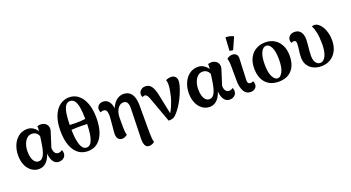

<svg xmlns="http://www.w3.org/2000/svg" viewBox="-61 -1530 4589 2513"><g transform="rotate(-20 2233.5 -273.0)"><path d="M231 15Q194 15 159 -1.5Q124 -18 95.5 -51Q67 -84 50.5 -133Q34 -182 34 -247Q34 -321 61 -386Q88 -451 139.5 -491Q191 -531 262 -531Q304 -531 335.5 -512.5Q367 -494 387.5 -468Q408 -442 415 -417L398 -352Q397 -390 370 -420.5Q343 -451 299 -451Q263 -451 238 -432Q213 -413 197 -383Q181 -353 174 -318.5Q167 -284 167 -252Q167 -202 178.5 -163Q190 -124 211.5 -102.5Q233 -81 263 -81Q285 -81 301.5 -92Q318 -103 330.5 -123.5Q343 -144 352.5 -173.5Q362 -203 369.5 -241Q377 -279 383 -324L395 -412Q400 -444 402 -473Q404 -502 402 -519Q410 -523 423 -525Q436 -527 448 -527Q482 -527 508 -510.5Q534 -494 544.5 -464.5Q555 -435 542 -394L477 -190Q477 -146 494.5 -121Q512 -96 540 -96Q558 -96 570.5 -101Q583 -106 595 -116Q607 -97 607 -72Q607 -33 580 -9Q553 15 511 15Q461 15 432 -28Q403 -71 399 -148H403Q388 -100 364.5 -63Q341 -26 308 -5.5Q275 15 231 15Z M921 -733Q993 -733 1048 -688.5Q1103 -644 1134.5 -560.5Q1166 -477 1166 -359Q1166 -184 1100 -85Q1034 14 915 14Q796 14 730 -85Q664 -184 664 -359Q664 -477 696.5 -560.5Q729 -644 787 -688.5Q845 -733 921 -733ZM915 -683Q876 -683 852.5 -650.5Q829 -618 818 -553Q807 -488 805 -390Q846 -387 881.5 -386.5Q917 -386 951.5 -388Q986 -390 1024 -395Q1023 -491 1012 -555Q1001 -619 977.5 -651Q954 -683 915 -683ZM915 -36Q968 -36 994.5 -108.5Q1021 -181 1024 -324Q987 -325 953 -325.5Q919 -326 883.5 -325.5Q848 -325 805 -322Q808 -180 835 -108Q862 -36 915 -36Z M1693 224Q1663 224 1647 206.5Q1631 189 1625.5 160.5Q1620 132 1621 100L1632 -317Q1633 -359 1625 -383Q1617 -407 1602 -417.5Q1587 -428 1567 -428Q1538 -428 1516.5 -413Q1495 -398 1480.5 -373.5Q1466 -349 1458.5 -318.5Q1451 -288 1451 -258V-126Q1451 -88 1454 -62Q1457 -36 1464 -13Q1451 -3 1432.5 6Q1414 15 1389 15Q1353 15 1333.5 -13.5Q1314 -42 1318 -95L1337 -312Q1337 -352 1332 -375Q1327 -398 1315 -407.5Q1303 -417 1281 -417Q1269 -417 1260 -414.5Q1251 -412 1243 -407Q1238 -415 1234.5 -427.5Q1231 -440 1231 -451Q1231 -483 1254.5 -505.5Q1278 -528 1317 -528Q1348 -528 1374.5 -511Q1401 -494 1418 -455Q1435 -416 1435 -348L1417 -353Q1438 -416 1467 -455.5Q1496 -495 1531 -513Q1566 -531 1604 -531Q1627 -531 1653 -523Q1679 -515 1701.5 -492Q1724 -469 1738 -424Q1752 -379 1752 -305V-3Q1752 29 1752.5 67.5Q1753 106 1756 140.5Q1759 175 1766 196Q1757 205 1736.5 214.5Q1716 224 1693 224Z M2042 0 1914 -352Q1901 -387 1888 -402Q1875 -417 1857 -417Q1850 -417 1841.5 -414.5Q1833 -412 1826 -407Q1821 -415 1818.5 -424.5Q1816 -434 1816 -447Q1816 -480 1842 -503.5Q1868 -527 1905 -527Q1957 -527 1987.5 -487.5Q2018 -448 2037 -358L2100 -51L2072 -60Q2086 -75 2099.5 -96Q2113 -117 2126.5 -146.5Q2140 -176 2153 -213Q2167 -249 2177.5 -292Q2188 -335 2194.5 -375.5Q2201 -416 2201 -444Q2201 -468 2198.5 -484Q2196 -500 2191 -509Q2205 -517 2224.5 -522Q2244 -527 2264 -527Q2301 -527 2322 -504.5Q2343 -482 2343 -444Q2343 -415 2330 -370.5Q2317 -326 2295.5 -275Q2274 -224 2246.5 -175.5Q2219 -127 2190 -89Q2160 -51 2139 -31.5Q2118 -12 2096.5 -6Q2075 0 2042 0Z M2609 15Q2572 15 2537 -1.5Q2502 -18 2473.5 -51Q2445 -84 2428.5 -133Q2412 -182 2412 -247Q2412 -321 2439 -386Q2466 -451 2517.5 -491Q2569 -531 2640 -531Q2682 -531 2713.5 -512.5Q2745 -494 2765.5 -468Q2786 -442 2793 -417L2776 -352Q2775 -390 2748 -420.5Q2721 -451 2677 -451Q2641 -451 2616 -432Q2591 -413 2575 -383Q2559 -353 2552 -318.5Q2545 -284 2545 -252Q2545 -202 2556.5 -163Q2568 -124 2589.5 -102.5Q2611 -81 2641 -81Q2663 -81 2679.5 -92Q2696 -103 2708.5 -123.5Q2721 -144 2730.5 -173.5Q2740 -203 2747.5 -241Q2755 -279 2761 -324L2773 -412Q2778 -444 2780 -473Q2782 -502 2780 -519Q2788 -523 2801 -525Q2814 -527 2826 -527Q2860 -527 2886 -510.5Q2912 -494 2922.5 -464.5Q2933 -435 2920 -394L2855 -190Q2855 -146 2872.5 -121Q2890 -96 2918 -96Q2936 -96 2948.5 -101Q2961 -106 2973 -116Q2985 -97 2985 -72Q2985 -33 2958 -9Q2931 15 2889 15Q2839 15 2810 -28Q2781 -71 2777 -148H2781Q2766 -100 2742.5 -63Q2719 -26 2686 -5.5Q2653 15 2609 15Z M3182 15Q3118 15 3087 -41.5Q3056 -98 3056 -189L3055 -385Q3055 -428 3051.5 -453Q3048 -478 3042 -499Q3065 -516 3082.5 -521.5Q3100 -527 3121 -527Q3150 -527 3172.5 -506.5Q3195 -486 3190 -433L3179 -175Q3175 -135 3183.5 -115.5Q3192 -96 3220 -96Q3228 -96 3238 -98.5Q3248 -101 3256 -106Q3262 -99 3265 -84.5Q3268 -70 3268 -59Q3268 -25 3242.5 -5Q3217 15 3182 15ZM3150 -578Q3138 -579 3124 -581Q3110 -583 3102 -587L3113 -770Q3140 -772 3174 -763.5Q3208 -755 3224 -744Z M3574 14Q3457 14 3392 -58Q3327 -130 3327 -258Q3327 -344 3359 -405Q3391 -466 3448 -498.5Q3505 -531 3580 -531Q3650 -531 3704 -498.5Q3758 -466 3789.5 -405Q3821 -344 3821 -258Q3821 -130 3756 -58Q3691 14 3574 14ZM3574 -32Q3613 -32 3643 -89Q3673 -146 3673 -258Q3673 -371 3645 -428Q3617 -485 3574 -485Q3531 -485 3502.5 -428Q3474 -371 3474 -258Q3474 -146 3504.5 -89Q3535 -32 3574 -32Z M4167 15Q4103 15 4054.5 -9.5Q4006 -34 3979 -78Q3952 -122 3952 -181Q3952 -235 3960 -284Q3968 -333 3968 -373Q3968 -396 3960.5 -406.5Q3953 -417 3936 -417Q3926 -417 3917 -414.5Q3908 -412 3900 -407Q3890 -424 3890 -443Q3890 -481 3916 -504.5Q3942 -528 3985 -528Q4039 -528 4068.5 -490Q4098 -452 4098 -382Q4098 -356 4094 -318Q4090 -280 4086 -238Q4082 -196 4082 -158Q4082 -96 4106.5 -63.5Q4131 -31 4167 -31Q4212 -31 4242.5 -88.5Q4273 -146 4273 -257Q4273 -352 4259 -418Q4245 -484 4225 -515Q4237 -525 4257 -525Q4297 -525 4332 -489.5Q4367 -454 4389.5 -393.5Q4412 -333 4412 -258Q4412 -174 4380 -112.5Q4348 -51 4292.5 -18Q4237 15 4167 15Z"/></g></svg>

Font: Arima Thin
Style: Bold
Weight: 700
Version: Version 1.100